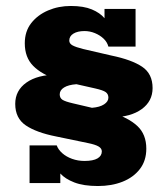

<svg xmlns="http://www.w3.org/2000/svg" viewBox="-20 -613 563 643"><path d="M308 10Q260 10 229 -2Q198 -14 182 -32V0H79V-126H170Q175 -112 188.5 -100Q202 -88 221.5 -81Q241 -74 263 -74Q292 -74 306.5 -82.5Q321 -91 321 -106Q321 -116 310 -122.5Q299 -129 274 -134L168 -156Q102 -169 66.5 -193Q31 -217 31 -265Q31 -310 68.5 -336.5Q106 -363 171 -363V-347Q119 -364 91 -392.5Q63 -421 63 -468Q63 -508 84.5 -535.5Q106 -563 141 -578Q176 -593 217 -593Q260 -593 287.5 -581.5Q315 -570 330 -552V-583H434V-457H343Q339 -472 327 -483.5Q315 -495 298 -502Q281 -509 263 -509Q240 -509 226 -500.5Q212 -492 212 -477Q212 -467 223 -461Q234 -455 258 -449L353 -427Q421 -413 456 -389.5Q491 -366 491 -318Q491 -274 454.5 -247.5Q418 -221 355 -220L354 -236Q410 -219 440 -191Q470 -163 470 -115Q470 -75 448.5 -47Q427 -19 390.5 -4.5Q354 10 308 10ZM288 -252Q314 -254 328.5 -263.5Q343 -273 343 -286Q343 -298 334 -304.5Q325 -311 298 -317L236 -331Q209 -329 194.5 -320Q180 -311 180 -297Q180 -285 189 -279Q198 -273 224 -267Z"/></svg>

Font: Rokkitt ExtraBold
Style: Regular
Weight: 800
Version: Version 3.103